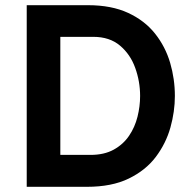

<svg xmlns="http://www.w3.org/2000/svg" viewBox="-20 -720 750 740"><path d="M83 0V-700H319Q410 -700 474 -670.2Q538 -640.5 577.8 -590.2Q617.5 -540 635.8 -477.8Q654 -415.5 654 -350Q654 -290 636.8 -228.5Q619.5 -167 580.5 -115.2Q541.5 -63.5 476.2 -31.8Q411 0 315 0ZM212.5 -123H328.5Q381.5 -123 418.2 -143.2Q455 -163.5 477.5 -196.8Q500 -230 510 -270.2Q520 -310.5 520 -350Q520 -406 501.2 -458.2Q482.5 -510.5 442.5 -544.2Q402.5 -578 339.5 -578H212.5Z"/></svg>

Font: Overpass
Style: Bold
Weight: 700
Designer: Delve Withrington, Dave Bailey, Thomas Jockin
Foundry: Delve Fonts LLC
Version: Version 4.000; ttfautohint (v1.8.3)